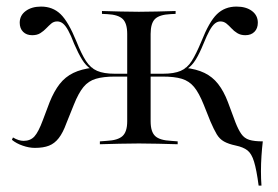

<svg xmlns="http://www.w3.org/2000/svg" viewBox="-20 -447 860 595"><path d="M87.9 11.3Q70.2 11.3 50.4 4.4Q30.6 -2.4 16.9 -13.7L20.2 -21Q37.9 -10.5 53.2 -10.5Q74.2 -10.5 86.7 -24.2Q99.2 -37.9 112.9 -75L133.9 -130.6Q147.6 -164.5 164.9 -186.7Q182.3 -208.9 207.3 -221Q232.3 -233.1 267.7 -237.1L260.5 -233.9Q246 -243.5 234.3 -262.5Q222.6 -281.5 209.7 -311.3Q200 -337.1 191.5 -352.4Q183.1 -367.7 175 -374.2Q166.9 -380.6 157.3 -380.6Q146.8 -380.6 139.1 -374.2Q131.5 -367.7 123.4 -359.3Q115.3 -350.8 105.2 -344.4Q95.2 -337.9 79.8 -337.9Q62.1 -337.9 51.6 -348.4Q41.1 -358.9 41.1 -376.6Q41.1 -399.2 59.7 -412.9Q78.2 -426.6 107.3 -426.6Q143.5 -426.6 167.7 -403.2Q191.9 -379.8 216.9 -318.5Q232.3 -279.8 246.4 -258.1Q260.5 -236.3 281 -227.4Q301.6 -218.5 335.5 -218.5H388.7V-209.7H336.3Q300 -209.7 277 -202.8Q254 -196 238.7 -177.4Q223.4 -158.9 208.9 -122.6L185.5 -64.5Q175 -35.5 162.1 -19Q149.2 -2.4 131.9 4.4Q114.5 11.3 87.9 11.3ZM781.5 128.2Q775 79 767.3 54Q759.7 29 746.8 19Q733.9 8.9 710.5 4Q687.9 -0.8 674.2 -8.5Q660.5 -16.1 651.6 -31Q642.7 -46 632.3 -70.2L611.3 -122.6Q596.8 -158.9 581.5 -177.4Q566.1 -196 543.5 -202.8Q521 -209.7 483.9 -209.7H432.3V-218.5H484.7Q519.4 -218.5 539.9 -227.4Q560.5 -236.3 574.2 -258.1Q587.9 -279.8 604 -318.5Q628.2 -379.8 652.4 -403.2Q676.6 -426.6 712.9 -426.6Q742.7 -426.6 760.9 -412.9Q779 -399.2 779 -376.6Q779 -358.9 768.5 -348.4Q758.1 -337.9 740.3 -337.9Q725.8 -337.9 715.3 -344.4Q704.8 -350.8 697.2 -359.3Q689.5 -367.7 681.5 -374.2Q673.4 -380.6 662.9 -380.6Q654 -380.6 646 -374.2Q637.9 -367.7 629.4 -352.4Q621 -337.1 610.5 -311.3Q598.4 -281.5 586.7 -262.5Q575 -243.5 560.5 -233.9L552.4 -237.1Q588.7 -233.1 613.7 -221Q638.7 -208.9 656 -186.7Q673.4 -164.5 686.3 -130.6L709.7 -67.7Q718.5 -45.2 727.8 -31.9Q737.1 -18.5 752.4 -13.7Q767.7 -8.9 794.4 -8.9Q791.9 12.1 790.3 36.3Q788.7 60.5 788.7 83.9Q788.7 107.3 790.3 128.2ZM374.2 -206.5V-341.9Q374.2 -375 360.1 -388.3Q346 -401.6 312.1 -403.2L296 -404V-412.9Q326.6 -412.1 354 -411.3Q381.5 -410.5 410.5 -410.5Q439.5 -410.5 466.5 -411.3Q493.5 -412.1 524.2 -412.9V-404L508.1 -403.2Q474.2 -401.6 460.5 -388.3Q446.8 -375 446.8 -341.9V-206.5ZM410.5 -2.4Q379 -2.4 350.4 -1.6Q321.8 -0.8 289.5 0V-8.9L310.5 -10.5Q345.2 -12.1 359.7 -25.4Q374.2 -38.7 374.2 -71V-206.5H446.8V-71Q446.8 -38.7 460.9 -25.4Q475 -12.1 510.5 -10.5L530.6 -8.9V0Q498.4 -0.8 469.8 -1.6Q441.1 -2.4 410.5 -2.4Z"/></svg>

Font: Playfair 144pt SemiExpanded Light
Style: Regular
Weight: 300
Width: 6
Designer: Claus Eggers Sørensen
Foundry: Claus Eggers Sørensen
Version: Version 2.203